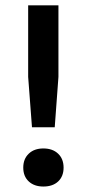

<svg xmlns="http://www.w3.org/2000/svg" viewBox="-20 -680 321 709"><path d="M195.8 -660.2V-396L182.1 -210H98.1L84 -396V-660.2ZM140.1 -131.8Q174.3 -131.8 194.6 -112.5Q214.8 -93.3 214.8 -61Q214.8 -28.8 194.8 -10Q174.8 8.8 140.1 8.8Q106.4 8.8 86.2 -10Q65.9 -28.8 65.9 -61Q65.9 -93.3 86.2 -112.5Q106.4 -131.8 140.1 -131.8Z"/></svg>

Font: Work Sans Medium
Style: Regular
Weight: 500
Designer: Wei Huang
Foundry: Wei Huang
Version: Version 2.012